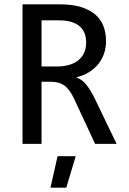

<svg xmlns="http://www.w3.org/2000/svg" viewBox="-20 -658 590 878"><path d="M513.2 0H415L319.8 -204.1Q309.1 -227.5 297.9 -242.9Q286.6 -258.3 273.7 -267.3Q260.7 -276.4 245.4 -280.3Q230 -284.2 210.9 -284.2H169.9V0H83V-638.2H253.9Q309.6 -638.2 349.6 -626Q389.6 -613.8 415.3 -591.8Q440.9 -569.8 452.9 -538.8Q464.8 -507.8 464.8 -470.2Q464.8 -440.4 456.1 -413.8Q447.3 -387.2 429.9 -365.5Q412.6 -343.8 387 -327.9Q361.3 -312 328.1 -304.2Q355 -294.9 373.8 -271.7Q392.6 -248.5 412.1 -210ZM374 -462.9Q374 -514.2 342 -539.6Q310.1 -564.9 252 -564.9H169.9V-354H240.2Q271 -354 295.7 -361.1Q320.3 -368.2 337.6 -382.1Q355 -396 364.5 -416.3Q374 -436.5 374 -462.9ZM326.2 56.2 283.2 200.2H210.9L243.2 56.2Z"/></svg>

Font: Code New Roman
Style: Regular
Weight: 400
Monospace: yes
Designer: Sam Radian
Foundry: Code New Roman
Version: Version 2.00 November 29, 2014